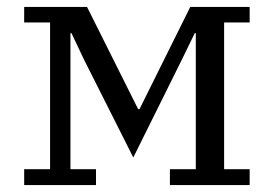

<svg xmlns="http://www.w3.org/2000/svg" viewBox="-20 -536 793 556"><path d="M50 -46H125V-471H50V-516H232L380 -220H384L531 -516H703V-471H629V-46H703V0H472V-46H547V-440H544L507 -364L366 -80L223 -364L187 -440H184V-46H258V0H50Z"/></svg>

Font: IBM Plex Serif
Style: Regular
Weight: 400
Designer: Mike Abbink, Paul van der Laan, Pieter van Rosmalen
Foundry: Bold Monday
Version: Version 3.001